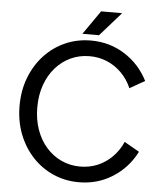

<svg xmlns="http://www.w3.org/2000/svg" viewBox="-59 -941 858 1002"><g transform="rotate(5 369.5 -440.0)"><path d="M611.8 -502 690.4 -546.9Q647.5 -631.8 568.4 -682.1Q489.3 -732.4 391.1 -732.4Q318.8 -732.4 256.6 -704.8Q194.3 -677.2 147.7 -627.2Q101.1 -577.1 75 -509.5Q48.8 -441.9 48.8 -361.3Q48.8 -280.8 75 -213.1Q101.1 -145.5 147.7 -95.5Q194.3 -45.4 256.6 -17.8Q318.8 9.8 391.1 9.8Q489.3 9.8 568.4 -40.5Q647.5 -90.8 690.4 -175.8L611.8 -220.7Q591.8 -175.3 558.6 -141.8Q525.4 -108.4 482.9 -90.3Q440.4 -72.3 391.1 -72.3Q337.9 -72.3 292.5 -93.3Q247.1 -114.3 213.1 -152.8Q179.2 -191.4 160.4 -244.4Q141.6 -297.4 141.6 -361.3Q141.6 -425.3 160.4 -478.3Q179.2 -531.2 213.1 -569.8Q247.1 -608.4 292.5 -629.4Q337.9 -650.4 391.1 -650.4Q440.4 -650.4 482.9 -632.3Q525.4 -614.3 558.6 -581.1Q591.8 -547.9 611.8 -502ZM429.7 -763.7 540 -888.7H429.7L342.8 -763.7Z"/></g></svg>

Font: Giphurs SC
Style: Regular
Weight: 400
Version: Version 0.920